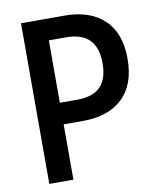

<svg xmlns="http://www.w3.org/2000/svg" viewBox="-80 -762 671 824"><g transform="rotate(-10 255.5 -350.0)"><path d="M68 -700H258Q368 -700 430 -641.5Q492 -583 492 -471Q492 -358 430 -299.5Q368 -241 258 -241H173V0H68ZM249 -335Q317 -335 350 -368.5Q383 -402 383 -471Q383 -607 249 -607H173V-335Z"/></g></svg>

Font: Cabin Condensed Medium
Style: Regular
Weight: 500
Width: 3
Version: Version 2.001